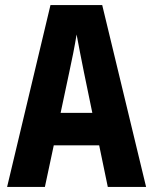

<svg xmlns="http://www.w3.org/2000/svg" viewBox="-20 -737 603 757"><path d="M8 0H157L192 -164H371L405 0H556L383 -717H179ZM253 -452C263 -497 275 -557 282 -601C290 -557 302 -497 311 -452L344 -292H219Z"/></svg>

Font: Noto Sans Mono SemiCondensed ExtraBold
Style: Regular
Weight: 800
Width: 4
Designer: Monotype Design Team
Foundry: Monotype Imaging Inc.
Version: Version 2.014